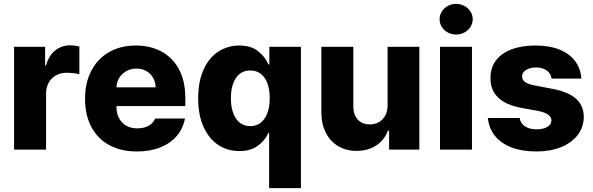

<svg xmlns="http://www.w3.org/2000/svg" viewBox="-20 -772 3061 991"><path d="M52.7 -530.3H212.9V-434.6H217.8Q231.9 -485.4 264.9 -511.7Q297.9 -538.1 342.8 -538.1Q362.3 -538.1 389.6 -532.2V-388.7Q378.4 -392.1 359.4 -394.3Q340.3 -396.5 324.2 -396.5Q293.5 -396.5 269.3 -383.1Q245.1 -369.6 231.4 -345.5Q217.8 -321.3 217.8 -290V0H52.7Z M418.9 -262.7Q418.9 -344.2 451.2 -406.5Q483.4 -468.8 542.7 -502.9Q602.1 -537.1 680.7 -537.1Q755.9 -537.1 813.7 -505.9Q871.6 -474.6 904.1 -413.6Q936.5 -352.5 936.5 -266.6V-224.6H581.1V-221.7Q581.1 -170.4 610.4 -139.9Q639.6 -109.4 689.5 -109.4Q722.7 -109.4 746.8 -122.8Q771 -136.2 781.2 -160.2H934.6Q924.8 -108.4 892.1 -70.1Q859.4 -31.7 806.9 -11Q754.4 9.8 686.5 9.8Q604 9.8 543.7 -23.2Q483.4 -56.2 451.2 -117.4Q418.9 -178.7 418.9 -262.7ZM783.2 -321.3Q782.7 -349.1 770 -371.1Q757.3 -393.1 734.9 -405.5Q712.4 -418 684.6 -418Q655.8 -418 632.6 -405.3Q609.4 -392.6 595.7 -370.6Q582 -348.6 581.1 -321.3Z M1369.1 -85.9H1365.2Q1347.2 -45.4 1309.6 -18.8Q1272 7.8 1215.8 7.8Q1155.8 7.8 1107.4 -23.4Q1059.1 -54.7 1031 -116.2Q1002.9 -177.7 1002.9 -264.6Q1002.9 -354 1032 -415.5Q1061 -477.1 1109.1 -507.1Q1157.2 -537.1 1214.8 -537.1Q1273.4 -537.1 1310.3 -509.3Q1347.2 -481.4 1365.2 -439.5H1370.1V-530.3H1533.2V199.2H1369.1ZM1372.1 -265.6Q1372.1 -332 1345.7 -370.1Q1319.3 -408.2 1271.5 -408.2Q1224.1 -408.2 1198 -369.6Q1171.9 -331.1 1171.9 -265.6Q1171.9 -198.7 1198.2 -159.9Q1224.6 -121.1 1271.5 -121.1Q1318.8 -121.1 1345.5 -160.2Q1372.1 -199.2 1372.1 -265.6Z M1980.5 -530.3H2144.5V0H1988.3V-97.7H1982.4Q1964.4 -49.3 1921.9 -21.2Q1879.4 6.8 1820.3 6.8Q1766.6 6.8 1725.3 -17.8Q1684.1 -42.5 1661.4 -87.6Q1638.7 -132.8 1638.7 -192.4V-530.3H1803.7V-223.6Q1803.7 -180.2 1826.4 -155Q1849.1 -129.9 1888.7 -129.9Q1914.6 -129.9 1935.3 -141.6Q1956.1 -153.3 1968.3 -175.5Q1980.5 -197.8 1980.5 -228.5Z M2251 -530.3H2416V0H2251ZM2249 -672.9Q2249 -694.3 2260.5 -712.6Q2272 -731 2291.5 -741.5Q2311 -752 2334 -752Q2356.9 -752 2376.7 -741.5Q2396.5 -731 2408.2 -712.6Q2419.9 -694.3 2419.9 -672.9Q2419.9 -651.4 2408.2 -633.1Q2396.5 -614.7 2376.7 -604.2Q2356.9 -593.8 2334 -593.8Q2311 -593.8 2291.5 -604.2Q2272 -614.7 2260.5 -633.1Q2249 -651.4 2249 -672.9Z M2747.1 -423.8Q2715.8 -423.8 2695.1 -410.9Q2674.3 -397.9 2674.8 -377.9Q2673.3 -343.8 2735.4 -332L2835.9 -312.5Q2915 -296.9 2953.9 -261.7Q2992.7 -226.6 2993.2 -168.9Q2992.7 -115.7 2961.7 -75.2Q2930.7 -34.7 2875.5 -12.5Q2820.3 9.8 2749 9.8Q2674.3 9.8 2619.9 -11.2Q2565.4 -32.2 2534.4 -71.3Q2503.4 -110.4 2498 -163.1H2662.1Q2666.5 -134.8 2689.7 -119.6Q2712.9 -104.5 2750 -104.5Q2784.2 -104.5 2804.9 -116.9Q2825.7 -129.4 2826.2 -151.4Q2825.2 -168.9 2809.1 -180.4Q2793 -191.9 2758.8 -199.2L2668 -215.8Q2589.8 -230.5 2550.3 -269.3Q2510.7 -308.1 2511.7 -369.1Q2511.2 -421.4 2539.3 -459.2Q2567.4 -497.1 2620.1 -517.1Q2672.9 -537.1 2744.1 -537.1Q2814.9 -537.1 2866.9 -516.4Q2918.9 -495.6 2948 -457.3Q2977.1 -418.9 2980.5 -366.2H2827.1Q2823.7 -392.6 2802 -408.2Q2780.3 -423.8 2747.1 -423.8Z"/></svg>

Font: WEMIX Pretendard ExtraBold
Style: Regular
Weight: 800
Designer: Base glyphs from Inter by Rasmus Andersson; Hangeul glyphs from Noto Sans CJK(Source Han Sans) by Jang Soo-young and Kan
Foundry: Kil Hyung-jin
Version: Version 1.000